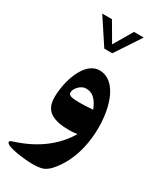

<svg xmlns="http://www.w3.org/2000/svg" viewBox="-245 -694 861 1035"><g transform="rotate(30 185.5 -176.5)"><path d="M221.7 -463.4 326.2 -621.6H265.6L196.8 -504.4L128.4 -621.6H67.9L171.9 -463.4ZM228.5 11.7C244.6 11.7 260.7 10.3 277.3 7.8C220.2 104 128.4 173.3 1 214.8C0.5 215.3 -0.5 215.3 -2 215.8C-18.1 221.2 -22.9 223.1 -22.9 229.5C-22.9 256.8 109.9 269 143.1 269C174.3 269 197.8 266.1 212.9 260.3C228 253.9 243.7 242.2 258.8 224.6C321.3 152.3 358.4 46.4 358.4 -80.1C358.4 -207 314.9 -349.6 209.5 -349.6C115.7 -349.6 70.3 -201.7 70.3 -103C70.3 -58.6 85 -28.8 113.3 -11.7C141.6 5.4 177.2 11.7 228.5 11.7ZM131.8 -168C131.8 -181.2 138.7 -194.8 152.3 -208.5C165.5 -221.7 180.2 -228.5 196.3 -228.5C235.8 -228.5 263.7 -202.6 284.7 -148.4C252.9 -146 226.6 -144.5 204.6 -144.5C154.3 -144.5 131.8 -148.9 131.8 -168Z"/></g></svg>

Font: Parastoo
Style: Bold
Weight: 700
Foundry: Saber Rastikerdar (saber.rastikerdar@gmail.com)
Version: Version 2.0.1